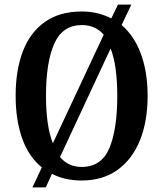

<svg xmlns="http://www.w3.org/2000/svg" viewBox="-20 -775 710 835"><path d="M162 -47Q104 -94 76 -174Q48 -254 48 -359Q48 -470 79.5 -552Q111 -634 175 -679.5Q239 -725 336 -725Q373 -725 405 -717Q437 -709 464 -695L493 -755H551L509 -666Q564 -619 593 -540Q622 -461 622 -358Q622 -247 588.5 -164.5Q555 -82 491 -36Q427 10 335 10Q262 10 206 -19L179 40H121ZM431 -624Q395 -666 336 -666Q252 -666 216 -585Q180 -504 180 -358Q180 -293 187.5 -241Q195 -189 210 -152ZM335 -49Q421 -49 455.5 -130.5Q490 -212 490 -358Q490 -422 483 -474Q476 -526 461 -564L241 -92Q277 -49 335 -49Z"/></svg>

Font: Noto Serif Condensed SemiBold
Style: Regular
Weight: 600
Width: 3
Designer: Monotype Design Team
Foundry: Monotype Imaging Inc.
Version: Version 2.013